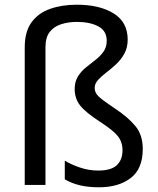

<svg xmlns="http://www.w3.org/2000/svg" viewBox="-20 -785 671 815"><path d="M522 -617Q522 -583 508 -557.5Q494 -532 473 -512.5Q452 -493 431 -477Q410 -461 396 -445.5Q382 -430 382 -412Q382 -399 388.5 -388Q395 -377 414 -362.5Q433 -348 470 -323Q524 -287 555 -249.5Q586 -212 586 -153Q586 -68 534.5 -29Q483 10 400 10Q353 10 317 1Q281 -8 255 -24V-103Q281 -87 319 -74Q357 -61 397 -61Q452 -61 476 -84Q500 -107 500 -147Q500 -183 479.5 -208Q459 -233 406 -267Q343 -308 320 -337.5Q297 -367 297 -407Q297 -438 310.5 -460Q324 -482 344.5 -498.5Q365 -515 385.5 -531Q406 -547 419.5 -566Q433 -585 433 -612Q433 -654 397.5 -673Q362 -692 306 -692Q271 -692 240.5 -682.5Q210 -673 191.5 -650Q173 -627 173 -584V0H85V-584Q85 -651 114 -690.5Q143 -730 193 -747.5Q243 -765 306 -765Q403 -765 462.5 -728Q522 -691 522 -617Z"/></svg>

Font: Noto Sans Syriac Eastern
Style: Regular
Weight: 400
Designer: Patrick Giasson and the Monotype Design Team
Foundry: Monotype Imaging Inc.
Version: Version 3.001; ttfautohint (v1.8.4.7-5d5b)